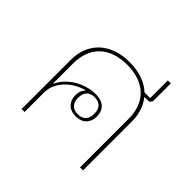

<svg xmlns="http://www.w3.org/2000/svg" viewBox="-150 -789 960 960"><g transform="rotate(45 330.0 -309.0)"><path d="M550 -618H529V-493H489C452 -528 397 -548 330 -548C197 -548 113 -470 113 -348V0H134V-138C134 -215 203 -275 272 -292L273 -290C261 -279 254 -262 254 -240C254 -195 282 -165 330 -165C378 -165 406 -195 406 -240C406 -285 378 -315 324 -315C245 -315 165 -267 137 -203H134V-344C134 -461 207 -530 330 -530C453 -530 526 -461 526 -344V0H547V-348C547 -400 531 -443 504 -477H529C542 -477 550 -485 550 -500ZM330 -180C290 -180 273 -204 273 -240C273 -276 290 -300 330 -300C370 -300 387 -276 387 -240C387 -204 370 -180 330 -180Z"/></g></svg>

Font: IBM Plex Thai Looped Thin
Style: Regular
Weight: 100
Designer: Mike Abbink, Paul van der Laan, Pieter van Rosmalen, Ben Mitchell, Mark Frömberg
Foundry: Bold Monday
Version: Version 1.0